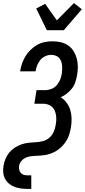

<svg xmlns="http://www.w3.org/2000/svg" viewBox="-30 -1011 551 1246"><path d="M149 215Q127 215 105 212Q83 209 63.5 201.5Q44 194 28 180.5Q12 167 2.5 148.5Q-7 130 -9 108Q-11 86 -7 64Q-3 41 6 19Q15 -3 30.5 -21.5Q46 -40 67 -53.5Q88 -67 110.5 -74.5Q133 -82 155.5 -84.5Q178 -87 200.5 -88Q223 -89 246 -94.5Q269 -100 288 -115.5Q307 -131 317.5 -153.5Q328 -176 331 -198Q334 -214 335 -230.5Q336 -247 333.5 -263Q331 -279 325 -293Q319 -307 307.5 -317.5Q296 -328 281 -333Q266 -338 250 -338H193L207 -426H264Q284 -426 304 -434Q324 -442 338 -458Q352 -474 360 -493.5Q368 -513 371 -533Q373 -547 373.5 -561Q374 -575 372.5 -589Q371 -603 366 -615.5Q361 -628 352 -637Q343 -646 329.5 -650.5Q316 -655 302 -655Q283 -655 264 -646.5Q245 -638 232 -622Q219 -606 211.5 -587.5Q204 -569 201 -550L200 -548H100L101 -551Q105 -576 113.5 -600Q122 -624 135.5 -646.5Q149 -669 169 -688Q189 -707 212 -720Q235 -733 260 -738Q285 -743 310 -743Q338 -743 364.5 -737Q391 -731 412.5 -716Q434 -701 447.5 -679Q461 -657 468 -631.5Q475 -606 475 -578Q475 -550 470 -522Q466 -500 459 -478Q452 -456 437.5 -437.5Q423 -419 404 -404Q385 -389 364 -380Q386 -366 402.5 -344Q419 -322 426.5 -295.5Q434 -269 434.5 -240Q435 -211 430 -182Q427 -167 423 -151Q419 -135 412.5 -120Q406 -105 396.5 -91Q387 -77 375.5 -64.5Q364 -52 350.5 -42Q337 -32 322.5 -24.5Q308 -17 292 -12Q276 -7 260 -4.5Q244 -2 228.5 -1Q213 0 197.5 0.5Q182 1 166 3.5Q150 6 134.5 13.5Q119 21 108 34.5Q97 48 94 64Q92 77 94.5 89.5Q97 102 104.5 111Q112 120 124.5 123.5Q137 127 150 127H173V215ZM274 -815 205 -956 263 -986 339 -879 450 -991 501 -951 384 -815Z"/></svg>

Font: Iosevka Semibold
Style: Italic
Weight: 600
Italic angle: -9°
Monospace: yes
Designer: Belleve Invis
Foundry: Belleve Invis
Version: Version 32.5.0; ttfautohint (v1.8.4)